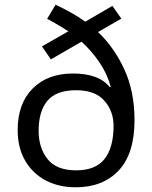

<svg xmlns="http://www.w3.org/2000/svg" viewBox="-20 -785 645 815"><path d="M216 -765Q248 -750 280.5 -732Q313 -714 342 -693L457 -760L495 -706L396 -649Q464 -585 507.5 -491Q551 -397 551 -275Q551 -133 484 -61.5Q417 10 301 10Q229 10 173.5 -19.5Q118 -49 86.5 -103.5Q55 -158 55 -233Q55 -345 118.5 -409Q182 -473 290 -473Q343 -473 382.5 -459Q422 -445 446 -415L450 -417Q434 -474 401 -522Q368 -570 326 -608L196 -533L158 -588L270 -652Q249 -666 226 -679.5Q203 -693 180 -705ZM303 -402Q219 -402 181.5 -357.5Q144 -313 144 -230Q144 -157 182 -109.5Q220 -62 303 -62Q386 -62 424 -110.5Q462 -159 462 -251Q462 -313 423 -357.5Q384 -402 303 -402Z"/></svg>

Font: Noto Sans Thai Looped
Style: Regular
Weight: 400
Designer: Sasikarn Vongin, Ben Mitchell
Foundry: The Fontpad Ltd
Version: Version 1.001; ttfautohint (v1.8.4.7-5d5b)